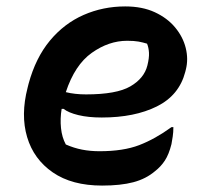

<svg xmlns="http://www.w3.org/2000/svg" viewBox="-20 -567 640 598"><path d="M370 -547Q423 -547 462 -529Q501 -511 525.5 -481.5Q550 -452 558.5 -417.5Q567 -383 559 -351L557 -343Q538 -270 468.5 -235.5Q399 -201 297 -201Q255 -201 224 -208.5Q193 -216 178 -228H172Q167 -197 170 -168Q173 -139 185 -117Q210 -106 235.5 -101Q261 -96 290 -96Q364 -96 413.5 -115Q463 -134 514 -171H520Q520 -155 518 -142Q516 -129 514 -118Q506 -86 493.5 -67Q481 -48 463 -34Q435 -10 395.5 0.5Q356 11 298 11Q204 11 144.5 -30Q85 -71 64.5 -140Q44 -209 66 -294L69 -306Q91 -387 135.5 -440.5Q180 -494 240.5 -520.5Q301 -547 370 -547ZM376 -440Q319 -440 266 -402.5Q213 -365 185 -280Q213 -273 248 -273Q343 -273 386 -298Q429 -323 439 -363Q445 -387 444 -403Q443 -419 438 -431Q425 -435 411.5 -437.5Q398 -440 376 -440Z"/></svg>

Font: Recursive Sn Csl St SmB
Style: Italic
Weight: 600
Italic angle: -15°
Version: Version 1.079;hotconv 1.0.112;makeotfexe 2.5.65598; ttfautoh